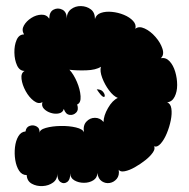

<svg xmlns="http://www.w3.org/2000/svg" viewBox="-20 -609 637 647"><path d="M173 -25Q174 -5 159 6Q144 17 123.5 18Q103 19 87 10Q71 1 70 -19Q54 -19 44.5 -33.5Q35 -48 31.5 -69.5Q28 -91 30.5 -113Q33 -135 42 -150Q51 -165 66 -166Q68 -181 80.5 -185Q93 -189 104 -182.5Q115 -176 113 -160Q113 -172 134.5 -178Q156 -184 184.5 -184.5Q213 -185 236 -179.5Q259 -174 263 -163Q259 -186 271 -199Q283 -212 300 -212Q317 -212 329 -198Q329 -219 344 -245Q359 -271 377 -279Q362 -285 347.5 -304.5Q333 -324 324.5 -346.5Q316 -369 320 -384Q303 -373 270.5 -372Q238 -371 214 -374Q228 -359 239 -333.5Q250 -308 251.5 -285Q253 -262 240 -257Q246 -239 236.5 -229.5Q227 -220 214 -222Q201 -224 195 -242Q192 -230 179 -227Q166 -224 151.5 -228.5Q137 -233 128 -242.5Q119 -252 123 -265Q110 -257 94 -269Q78 -281 66.5 -302Q55 -323 52.5 -343Q50 -363 63 -370Q46 -370 37.5 -388.5Q29 -407 28.5 -431.5Q28 -456 36 -474.5Q44 -493 61 -493Q52 -508 60.5 -523Q69 -538 85.5 -548.5Q102 -559 119.5 -559.5Q137 -560 146 -546Q146 -569 160.5 -576.5Q175 -584 190 -576.5Q205 -569 205 -546Q205 -567 219.5 -578Q234 -589 253 -588.5Q272 -588 286 -577.5Q300 -567 300 -545Q304 -560 320 -565.5Q336 -571 357 -569Q378 -567 397.5 -559Q417 -551 428.5 -538.5Q440 -526 436 -512Q448 -522 467.5 -513Q487 -504 504 -484.5Q521 -465 527.5 -444.5Q534 -424 522 -413Q539 -416 551.5 -402.5Q564 -389 570.5 -367Q577 -345 577 -322.5Q577 -300 568.5 -283Q560 -266 543 -264Q555 -260 557.5 -243Q560 -226 555.5 -203.5Q551 -181 542 -159.5Q533 -138 521.5 -125Q510 -112 499 -116Q504 -108 495 -95Q486 -82 469.5 -69Q453 -56 434.5 -45.5Q416 -35 400.5 -32Q385 -29 380 -37Q383 -18 373.5 -6.5Q364 5 350 7.5Q336 10 323.5 2Q311 -6 308 -26Q308 -10 294.5 -1.5Q281 7 263 7Q245 7 231 -1Q217 -9 217 -25Q217 -3 206 4.5Q195 12 184 4.5Q173 -3 173 -25ZM306 -308Q320 -308 326.5 -300.5Q333 -293 333 -286.5Q333 -280 326.5 -283.5Q320 -287 306 -308Z"/></svg>

Font: Rubik Bubbles
Style: Regular
Weight: 400
Designer: Hubert and Fischer, NaN
Foundry: Hubert and Fischer, NaN
Version: Version 2.200